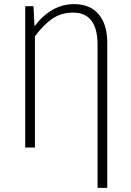

<svg xmlns="http://www.w3.org/2000/svg" viewBox="-20 -714 633 929"><path d="M499 -506V195H452V-498Q452 -653 333 -653Q275 -653 231 -622Q187 -591 149 -538V0H102V-684H142L147 -587Q228 -694 339 -694Q416 -694 457.5 -645Q499 -596 499 -506Z"/></svg>

Font: Fira Sans Condensed ExtraLight
Style: Regular
Weight: 275
Width: 3
Designer: Carrois Corporate & Edenspiekermann AG
Foundry: Carrois Corporate GbR & Edenspiekermann AG
Version: Version 4.203